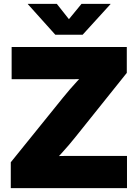

<svg xmlns="http://www.w3.org/2000/svg" viewBox="-20 -970 711 990"><path d="M35.6 0V-133.3L306.6 -468.8Q339.4 -509.3 376.5 -549.6Q413.6 -589.8 452.1 -630.4L470.2 -564.9Q418.9 -562 367.7 -561.8Q316.4 -561.5 264.6 -561.5H40V-727.5H633.8V-594.2L367.2 -261.2Q334.5 -220.2 296.9 -179.2Q259.3 -138.2 220.7 -96.7L202.6 -162.6Q255.9 -165.5 309.3 -165.8Q362.8 -166 416 -166H634.8V0ZM272.9 -950.2 335.4 -871.1 400.4 -950.2H549.8V-948.7L406.2 -791H265.1L123.5 -948.7V-950.2Z"/></svg>

Font: Inter 24pt Black
Style: Regular
Weight: 900
Designer: Rasmus Andersson
Foundry: rsms
Version: Version 4.001;git-66647c0bb